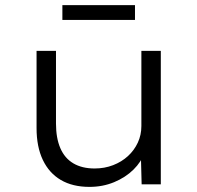

<svg xmlns="http://www.w3.org/2000/svg" viewBox="-20 -721 771 751"><path d="M330 10Q264 10 218 -17Q172 -44 147.5 -95.5Q123 -147 123 -220V-522H199V-238Q199 -181 216 -141.5Q233 -102 267 -82Q301 -62 350 -62Q389 -62 422.5 -75Q456 -88 480.5 -110.5Q505 -133 519 -163Q533 -193 533 -228V-522H609V0H534L531 -116L544 -122Q533 -88 502 -57.5Q471 -27 426.5 -8.5Q382 10 330 10ZM224 -643V-701H508V-643Z"/></svg>

Font: Lexend Exa Light
Style: Regular
Weight: 300
Designer: Bonnie Shaver-Troup, Thomas Jockin
Foundry: Lexend
Version: Version 1.007